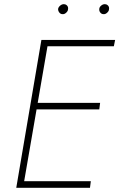

<svg xmlns="http://www.w3.org/2000/svg" viewBox="-20 -889 574 909"><path d="M72 0H406L410 -31H77ZM187 -670H519L525 -700H192ZM136 -371H450L454 -402H141ZM176 -700 57 0H89L210 -700ZM450 -846Q449 -837 455 -829.5Q461 -822 470 -822Q479 -821 487.5 -829Q496 -837 496 -845Q498 -855 492 -862Q486 -869 477 -869Q468 -870 459 -862.5Q450 -855 450 -846ZM255 -846Q255 -837 261 -829.5Q267 -822 276 -822Q285 -821 293.5 -829Q302 -837 302 -845Q304 -855 298 -862Q292 -869 283 -869Q274 -870 265 -862.5Q256 -855 255 -846Z"/></svg>

Font: Jost ExtraLight
Style: Italic
Weight: 250
Italic angle: -5°
Version: Version 3.710